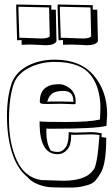

<svg xmlns="http://www.w3.org/2000/svg" viewBox="-20 -790 496 853"><path d="M432 -198 431 -181 452 -178Q452 -69 430 -26Q417 -3 404.5 11.5Q392 26 370 32Q333 43 305 43Q277 43 250 43Q223 43 200.5 41.5Q178 40 149 29Q120 18 101 -4Q55 -42 33 -113Q11 -184 11 -274Q11 -364 34 -426Q55 -474 107 -499.5Q159 -525 223 -525Q337 -525 396.5 -455Q456 -385 456 -282Q456 -276 453 -231Q408 -218 208 -218Q193 -218 186 -219V-202Q186 -154 204 -124V-122Q217 -115 237 -115Q257 -115 271 -134.5Q285 -154 285 -193V-203Q307 -201 318 -201L387 -203Q404 -203 432 -198ZM383 -193 311 -191Q299 -191 296 -192V-184Q296 -145 278.5 -125Q261 -105 236 -105Q159 -105 156 -233V-251Q168 -248 273 -248Q378 -248 424 -259Q426 -289 426 -319Q426 -349 417 -385.5Q408 -422 386 -452Q341 -515 223 -515Q163 -515 112.5 -490.5Q62 -466 43 -423Q20 -361 20 -257Q20 -153 55 -77Q90 -1 164 10L261 13Q361 13 394 -34Q412 -49 422 -190Q407 -193 383 -193ZM56 -611 52 -749V-770L208 -767V-747H228L231 -606Q220 -589 183 -589Q174 -589 145 -591L111 -592Q91 -592 76 -591V-612ZM240 -611 236 -749V-770L392 -767V-747H412L415 -606Q404 -589 367 -589Q358 -589 329 -591L295 -592Q275 -592 260 -591V-612ZM385 -629 382 -757 246 -760V-744L250 -622H267L346 -619Q379 -619 385 -629ZM201 -629 198 -757 62 -760V-744L66 -622H83L162 -619Q195 -619 201 -629ZM253 -329 188 -328Q169 -328 163 -330Q157 -332 157 -339Q157 -416 242 -416Q261 -416 277 -406Q316 -386 316 -341V-330Q316 -327 309 -327ZM306 -341Q306 -386 262 -386Q227 -386 211.5 -374Q196 -362 190 -338L209 -339H253L296 -338L306 -337Z"/></svg>

Font: Londrina Shadow
Style: Regular
Weight: 400
Designer: Marcelo Magalhaes
Foundry: Marcelo Magalhaes
Version: Version 1.001 2011